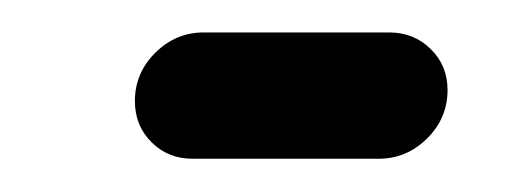

<svg xmlns="http://www.w3.org/2000/svg" viewBox="-20 -317 306 116"><path d="M250.4 -262.6Q250.4 -245.6 238 -233.3Q225.6 -221.1 208.9 -221.1H96.3Q81.5 -221.1 71.5 -231.1Q61.5 -241.1 61.5 -255.9Q61.5 -273 73.9 -285.2Q86.3 -297.4 103 -297.4H215.2Q230 -297.4 240.2 -287.4Q250.4 -277.4 250.4 -262.6Z"/></svg>

Font: 26F Galaxy Sans
Style: Bold Italic
Weight: 700
Italic angle: -5°
Designer: C₂₉H₂₅N₃O₅
Version: Version 1.200